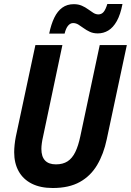

<svg xmlns="http://www.w3.org/2000/svg" viewBox="-20 -942 662 972"><path d="M247.1 9.8Q184.6 9.8 140.9 -12.2Q97.2 -34.2 74.5 -75Q51.8 -115.7 51.8 -171.4Q51.8 -188.5 54 -209.5Q56.2 -230.5 60.1 -250L159.2 -713.9H295.9L197.8 -249.5Q193.8 -232.4 191.7 -216.6Q189.5 -200.7 189.5 -188Q189.5 -149.4 208 -129.6Q226.6 -109.9 263.2 -109.9Q298.3 -109.9 322 -125.2Q345.7 -140.6 361.1 -172.1Q376.5 -203.6 386.7 -252.4L484.9 -713.9H622.1L520.5 -237.3Q504.9 -162.6 471.9 -106.9Q439 -51.3 384.3 -20.8Q329.6 9.8 247.1 9.8ZM229 -772Q238.8 -819.3 254.9 -852.5Q271 -885.7 295.4 -903.3Q319.8 -920.9 353.5 -920.9Q376.5 -920.9 394.3 -913.1Q412.1 -905.3 426 -895Q439.9 -884.8 452.4 -877Q464.8 -869.1 478 -869.1Q493.7 -869.1 504.2 -881.1Q514.6 -893.1 523.4 -921.9H600.1Q589.8 -868.2 571.3 -835.2Q552.7 -802.2 528.3 -787.6Q503.9 -772.9 475.1 -772.9Q452.1 -772.9 434.8 -781Q417.5 -789.1 403.6 -799.3Q389.6 -809.6 377 -817.4Q364.3 -825.2 350.1 -825.2Q335.9 -825.2 324.7 -812Q313.5 -798.8 307.1 -772Z"/></svg>

Font: Open Sans SemiCondensed
Style: Bold Italic
Weight: 700
Width: 4
Italic angle: -12°
Designer: Monotype Design Team
Foundry: Monotype Imaging Inc.
Version: Version 3.003